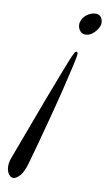

<svg xmlns="http://www.w3.org/2000/svg" viewBox="-74 -324 330 572"><g transform="rotate(5 90.5 -38.5)"><path d="M167 -228Q155 -228 149 -236Q143 -244 143 -254Q143 -259 144 -262Q149 -277 161.5 -285Q174 -293 187 -293Q198 -293 203.5 -286.5Q209 -280 209 -271Q209 -269 209 -266Q209 -263 208 -261Q204 -249 191.5 -238.5Q179 -228 167 -228ZM-12 216Q-20 216 -25.5 207.5Q-31 199 -31 187Q-31 173 -25 160L63 -25Q80 -60 96.5 -94Q113 -128 130 -161Q132 -163 134.5 -168Q137 -173 139 -174Q143 -176 144.5 -174Q146 -172 146 -170Q146 -164 136 -132.5Q126 -101 111 -57Q96 -13 79.5 32.5Q63 78 49.5 115Q36 152 30 167Q20 194 8.5 205Q-3 216 -12 216Z"/></g></svg>

Font: Gwendolyn
Style: Bold
Weight: 700
Designer: Robert E. Leuschke
Foundry: Robert E. Leuschke
Version: Version 1.010; ttfautohint (v1.8.3)